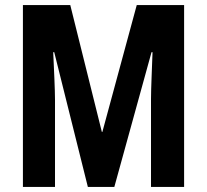

<svg xmlns="http://www.w3.org/2000/svg" viewBox="-20 -734 812 754"><path d="M325 0H429L575 -529H579C577 -467 573 -387 573 -345V0H703V-714H517L382 -216H380L256 -714H70V0H196V-342C196 -380 192 -463 189 -529H193Z"/></svg>

Font: Noto Sans Kannada ExtraCondensed
Style: Bold
Weight: 700
Width: 2
Designer: Jelle Bosma - Monotype Design Team
Foundry: Monotype Imaging Inc.
Version: Version 2.005